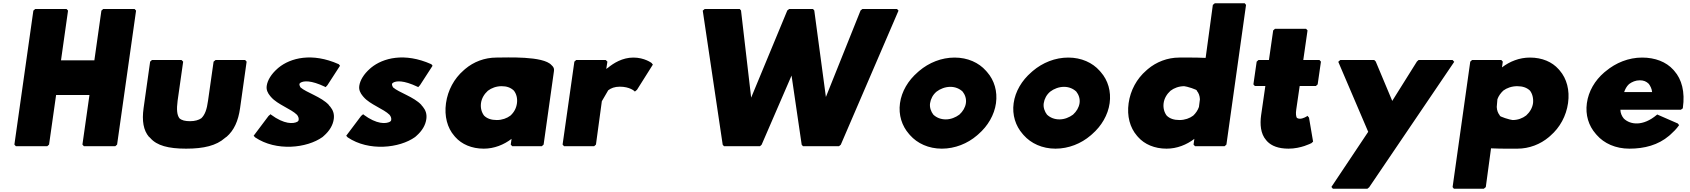

<svg xmlns="http://www.w3.org/2000/svg" viewBox="-20 -887 10332 1174"><path d="M803 -832H611L600 -822L557 -518H353L396 -822L387 -832H195L184 -822L68 -3L77 7H269L280 -3L323 -306H527L484 -3L493 7H685L696 -3L812 -822Z M1118 22C1227 22 1303 3 1355 -43L1364 -50H1365C1411 -90 1437 -147 1448 -226L1488 -510L1479 -520H1298L1286 -510L1252 -271C1245 -218 1233 -185 1211 -164C1195 -153 1172 -146 1142 -146C1112 -146 1091 -151 1077 -164C1062 -184 1059 -218 1066 -271L1100 -510L1090 -520H909L898 -510L858 -226C847 -148 857 -90 891 -50H892L899 -43C939 3 1009 22 1118 22Z M1637 -186 1635 -189 1622 -178 1531 -57 1540 -47C1669 40 1857 19 1952 -49L1961 -57C1994 -86 2016 -121 2021 -160C2025 -191 2016 -214 1999 -235L1996 -238L1991 -244V-245C1945 -295 1853 -321 1817 -353C1814 -359 1810 -367 1811 -373C1811 -376 1814 -378 1817 -381C1836 -393 1880 -398 1968 -356L1971 -354L1982 -366L2059 -485L2051 -495H2050C1888 -567 1756 -533 1683 -473L1675 -466C1639 -434 1616 -397 1611 -363C1607 -338 1617 -318 1632 -300L1638 -293C1677 -248 1760 -221 1796 -185C1804 -175 1808 -164 1806 -153C1806 -150 1804 -147 1799 -143C1774 -129 1718 -126 1637 -186Z M2203 -186 2201 -189 2188 -178 2097 -57 2106 -47C2235 40 2423 19 2518 -49L2527 -57C2560 -86 2582 -121 2587 -160C2591 -191 2582 -214 2565 -235L2562 -238L2557 -244V-245C2511 -295 2419 -321 2383 -353C2380 -359 2376 -367 2377 -373C2377 -376 2380 -378 2383 -381C2402 -393 2446 -398 2534 -356L2537 -354L2548 -366L2625 -485L2617 -495H2616C2454 -567 2322 -533 2249 -473L2241 -466C2205 -434 2182 -397 2177 -363C2173 -338 2183 -318 2198 -300L2204 -293C2243 -248 2326 -221 2362 -185C2370 -175 2374 -164 2372 -153C2372 -150 2370 -147 2365 -143C2340 -129 2284 -126 2203 -186Z M2963 -332C2985 -349 3015 -360 3047 -360C3078 -360 3102 -352 3122 -333C3137 -314 3145 -287 3141 -256C3137 -226 3124 -201 3101 -180C3080 -164 3050 -153 3018 -153C2984 -153 2958 -162 2940 -180C2926 -198 2917 -225 2921 -256C2925 -286 2941 -312 2963 -332ZM3359 -482 3352 -489C3302 -546 3077 -535 3016 -535C2943 -535 2876 -509 2824 -465L2815 -457C2757 -407 2718 -335 2707 -256C2696 -177 2715 -105 2758 -56L2764 -49C2803 -5 2864 22 2938 22C3002 22 3061 -2 3108 -38L3103 -3L3112 7H3293L3304 -3L3367 -451C3369 -463 3367 -473 3359 -482Z M3689 -467 3687 -465 3694 -510 3684 -520H3503L3492 -510L3420 -3L3429 7H3613L3624 -3L3660 -268L3699 -335C3716 -348 3738 -357 3770 -357C3831 -357 3859 -330 3859 -330L3862 -327L3875 -338L3972 -492L3964 -502C3964 -502 3921 -535 3853 -535C3785 -535 3731 -500 3699 -474Z M4890 7H5110L5121 -2L5474 -822L5465 -832H5253L5242 -823L5030 -294L4959 -823L4951 -832H4805L4794 -823L4573 -290L4511 -823L4503 -832H4289L4277 -822L4399 -2L4407 7H4627L4637 -2L4820 -425L4882 -2Z M5791 -356C5821 -356 5847 -345 5866 -327C5881 -308 5890 -283 5886 -256C5882 -230 5868 -206 5846 -186C5823 -169 5794 -157 5763 -157C5733 -157 5707 -167 5687 -186C5673 -204 5663 -230 5667 -256C5671 -282 5684 -308 5707 -327C5729 -344 5760 -356 5791 -356ZM5538 -68 5544 -61C5589 -10 5658 22 5739 22C5819 22 5896 -9 5954 -59L5962 -66C6020 -116 6060 -184 6070 -256C6080 -328 6060 -396 6016 -446L6009 -454C5965 -504 5897 -535 5817 -535C5737 -535 5660 -504 5600 -453L5591 -445C5533 -395 5493 -328 5483 -256C5473 -184 5495 -117 5538 -68Z M6486 -356C6516 -356 6542 -345 6561 -327C6576 -308 6585 -283 6581 -256C6577 -230 6563 -206 6541 -186C6518 -169 6489 -157 6458 -157C6428 -157 6402 -167 6382 -186C6368 -204 6358 -230 6362 -256C6366 -282 6379 -308 6402 -327C6424 -344 6455 -356 6486 -356ZM6233 -68 6239 -61C6284 -10 6353 22 6434 22C6514 22 6591 -9 6649 -59L6657 -66C6715 -116 6755 -184 6765 -256C6775 -328 6755 -396 6711 -446L6704 -454C6660 -504 6592 -535 6512 -535C6432 -535 6355 -504 6295 -453L6286 -445C6228 -395 6188 -328 6178 -256C6168 -184 6190 -117 6233 -68Z M7137 -332C7159 -349 7189 -360 7221 -360C7232 -360 7306 -338 7298 -332C7309 -319 7316 -302 7317 -280L7311 -233C7304 -213 7292 -195 7276 -180C7255 -164 7225 -153 7192 -153C7158 -153 7132 -162 7114 -180C7100 -198 7091 -225 7095 -256C7099 -286 7115 -312 7137 -332ZM7479 -3 7599 -857 7591 -867H7408L7396 -857L7352 -533C7287 -536 7219 -535 7191 -535C7118 -535 7050 -508 6998 -464L6989 -456C6931 -406 6892 -335 6881 -256C6870 -177 6889 -107 6932 -57L6939 -49C6978 -5 7039 22 7113 22C7177 22 7236 -2 7283 -38L7278 -3L7287 7H7468Z M7675 -520 7664 -510 7644 -371 7653 -361H7717L7691 -181C7684 -128 7687 -70 7722 -30L7729 -22C7755 5 7797 22 7859 22C7935 22 7997 -11 7997 -11H7998L8009 -21L7984 -168L7974 -179L7971 -176C7971 -176 7949 -161 7928 -161C7921 -161 7915 -163 7910 -166C7905 -174 7902 -191 7906 -217L7927 -361H8026L8037 -371L8057 -510L8048 -520H7949L7975 -701L7966 -711H7776L7765 -701L7739 -520Z M8644 -511 8493 -270 8392 -511 8383 -520H8175L8163 -509L8346 -81L8121 256L8130 267H8341L8352 258L8872 -509L8862 -520H8654Z M9312 -181C9290 -164 9261 -153 9229 -153C9218 -153 9143 -175 9151 -181C9140 -194 9133 -211 9132 -233L9136 -280C9143 -300 9156 -318 9172 -333C9193 -349 9224 -360 9257 -360C9291 -360 9316 -351 9335 -333C9349 -315 9357 -288 9354 -257C9350 -227 9334 -201 9312 -181ZM8970 -510 8862 257 8870 267H9053L9065 257L9097 20C9162 23 9230 22 9258 22C9331 22 9399 -5 9451 -49L9460 -57C9518 -107 9557 -178 9568 -257C9579 -336 9560 -406 9517 -456L9510 -464C9471 -508 9410 -535 9335 -535C9270 -535 9211 -511 9164 -475L9169 -510L9160 -520H8981Z M9941 -373C9959 -386 9980 -396 10007 -396C10030 -396 10047 -389 10062 -374C10071 -361 10080 -345 10082 -324H9911C9917 -341 9925 -358 9941 -373ZM10111 -185C10026 -113 9948 -124 9909 -162C9897 -176 9888 -196 9888 -216H10258L10270 -225V-228C10284 -325 10263 -402 10218 -453L10212 -460C10168 -509 10100 -535 10021 -535C9938 -535 9860 -503 9799 -452L9789 -444C9732 -395 9693 -329 9683 -256C9673 -184 9694 -118 9737 -69L9743 -62C9788 -10 9859 22 9943 22C10035 22 10119 0 10186 -57L10195 -65C10212 -80 10230 -98 10245 -119L10247 -122L10239 -132L10113 -187Z"/></svg>

Font: Hussar Woodtype
Style: UltraObl
Weight: 900
Foundry: Cannot Into Space Fonts
Version: Version 1.07